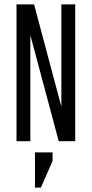

<svg xmlns="http://www.w3.org/2000/svg" viewBox="-20 -642 417 873"><path d="M259 -622H322V0H247L118 -482V0H55V-622H135L259 -157ZM139 51H219V90L166 211H139Z"/></svg>

Font: Teko Variable Light
Style: Regular
Weight: 300
Designer: Manushi Parikh, Jonny Pinhorn
Foundry: Indian Type Foundry
Version: Version 3.000